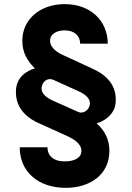

<svg xmlns="http://www.w3.org/2000/svg" viewBox="-20 -757 633 924"><path d="M498.6 -546.9C498.2 -657 415.8 -737.2 291.2 -737.2C171.5 -737.2 87 -662.3 87.4 -560.4C87 -505.7 111.2 -463.8 147 -428.6V-427.6C110.8 -417.3 62.1 -387.8 57.2 -328.1C48.3 -223.7 131.4 -179.7 170.1 -162.6L306.1 -101.2C332.4 -88.1 371.8 -67.5 371.8 -30.5C371.8 4.3 334.2 18.8 297.9 19.5C242.5 22 208.5 -3.6 208.5 -48.3H74.9C74.9 70.3 165.1 147 296.2 147C415.5 147 506.4 81.7 506.4 -30.5C506.4 -84.5 485.4 -127.5 445.7 -162.6L447.4 -164.1C479 -173.3 531.2 -203.5 536.6 -262.8C545.8 -366.1 462 -409.8 424.4 -426.8L288.4 -489.7C259.9 -501.1 220.9 -526.3 220.9 -560.4C220.9 -594.5 253.6 -610.8 291.2 -610.8C340.6 -610.8 365.4 -583.1 365.8 -546.9ZM412.6 -255C408.7 -225.1 378.9 -208.1 356.9 -218L238.3 -271C198.5 -288 176.8 -310.7 180.4 -335.9C183.6 -365.8 210.9 -384.6 236.5 -372.9L355.1 -319.2C396 -301.8 415.8 -279.1 412.6 -255Z"/></svg>

Font: Karasuma Gothic
Style: Bold
Weight: 700
Designer: Rasmus Andersson / Ryoko Nishizuka
Foundry: Genbu
Version: Version 1.00